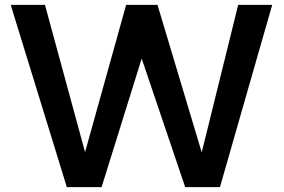

<svg xmlns="http://www.w3.org/2000/svg" viewBox="-20 -770 1167 790"><path d="M1100 -750 885 0H742L563 -529L398 0H255L24 -750H165L330 -144L499 -750H628L810 -143L960 -750Z"/></svg>

Font: Oakes Grotesk
Style: Bold
Weight: 600
Designer: Samuel Oakes
Foundry: Samuel Oakes
Version: Version 1.000;PS 001.000;hotconv 1.0.88;makeotf.lib2.5.64775